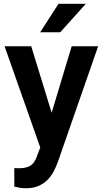

<svg xmlns="http://www.w3.org/2000/svg" viewBox="-20 -770 537 1003"><path d="M212.9 -58.6 354.5 -528.3H492.7L280.8 80.1Q273.4 99.6 262 122.6Q250.5 145.5 231.4 166.3Q212.4 187 183.8 200.2Q155.3 213.4 114.7 213.4Q97.2 213.4 83.5 210.9Q69.8 208.5 54.7 204.6V107.9Q59.6 108.4 66.2 108.6Q72.8 108.9 77.6 108.9Q106 108.9 124.5 102.3Q143.1 95.7 154.5 81.3Q166 66.9 173.8 43.9ZM143.1 -528.3 262.7 -139.2 283.7 -2.9 194.8 13.2 3.9 -528.3ZM189.9 -601.6 285.6 -750H428.2L294.9 -601.6Z"/></svg>

Font: Roboto SemiBold
Style: Regular
Weight: 600
Designer: Christian Robertson
Foundry: Google
Version: Version 3.009; 2024